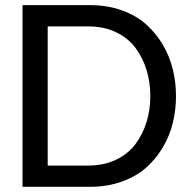

<svg xmlns="http://www.w3.org/2000/svg" viewBox="-20 -721 737 741"><path d="M66.9 0V-701.2H327.1Q393.6 -701.2 449.2 -681.4Q504.9 -661.6 543.2 -627.7Q581.5 -593.8 608.2 -548.6Q634.8 -503.4 647 -453.4Q659.2 -403.3 659.2 -350.1Q659.2 -296.9 647 -246.8Q634.8 -196.8 608.2 -151.9Q581.5 -106.9 543.2 -73.2Q504.9 -39.6 449.2 -19.8Q393.6 0 327.1 0ZM164.1 -619.1V-82H320.8Q380.9 -82 427.7 -104.5Q474.6 -127 502.9 -165Q531.2 -203.1 545.7 -250.2Q560.1 -297.4 560.1 -350.1Q560.1 -403.3 545.7 -450.7Q531.2 -498 502.9 -536.1Q474.6 -574.2 427.7 -596.7Q380.9 -619.1 320.8 -619.1Z"/></svg>

Font: LT Superior Med
Style: Regular
Weight: 500
Designer: Daniel Lyons
Foundry: LyonsType
Version: Version 1.000